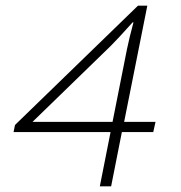

<svg xmlns="http://www.w3.org/2000/svg" viewBox="-20 -659 640 679"><path d="M333 0 371 -192H28L33 -217L468 -639H501L419 -228H530L522 -192H411L373 0ZM95 -228H378L429 -485Q437 -524 452 -580H449Q399 -524 372 -497Z"/></svg>

Font: TypoPRO Source Code Pro
Style: Italic
Weight: 300
Italic angle: -11°
Monospace: yes
Designer: Paul D. Hunt, Teo Tuominen
Foundry: Adobe Systems Incorporated
Version: Version 1.030;PS 1.0;hotconv 1.0.84;makeotf.lib2.5.63406